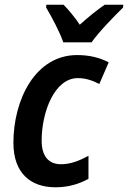

<svg xmlns="http://www.w3.org/2000/svg" viewBox="-20 -786 544 816"><path d="M249 -606H369C398 -648 468 -720 503 -754L504 -766H425C392 -743 357 -715 319 -681C297 -714 270 -746 250 -766H177L176 -754C199 -716 234 -650 249 -606ZM216 10C272 10 318 -5 356 -26V-124C316 -102 279 -88 239 -88C187 -88 157 -122 157 -188C157 -309 211 -454 311 -454C346 -454 375 -443 402 -429L442 -521C404 -541 360 -552 308 -552C129 -552 37 -361 37 -179C37 -50 110 10 216 10Z"/></svg>

Font: Noto Sans SemiCondensed SemiBold
Style: Italic
Weight: 600
Width: 4
Italic angle: -12°
Designer: Monotype Design Team
Foundry: Monotype Imaging Inc.
Version: Version 2.013